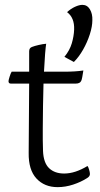

<svg xmlns="http://www.w3.org/2000/svg" viewBox="-20 -835 410 790"><path d="M217 -65Q163 -65 130 -100.5Q97 -136 98 -206L100 -491H25Q15 -491 15 -501Q15 -505 19.5 -519.5Q24 -534 28 -540H100V-624Q100 -638 112 -642Q122 -646 139.5 -650Q157 -654 170 -655Q168 -643 165.5 -612.5Q163 -582 161 -540H243Q291 -540 323 -545Q321 -531 318.5 -518Q316 -505 314 -502Q309 -491 291 -491H159Q158 -448 157 -400.5Q156 -353 156 -306Q156 -282 156 -259Q156 -236 157 -214Q159 -165 182 -143Q205 -121 244 -121Q289 -121 340 -152Q343 -149 346.5 -137.5Q350 -126 350 -119Q350 -109 338 -102Q313 -86 281 -75.5Q249 -65 217 -65ZM245 -601Q267 -628 275.5 -657Q284 -686 285 -713Q287 -762 256 -785Q271 -799 288.5 -807Q306 -815 319 -815Q339 -815 350 -796.5Q361 -778 360 -752Q360 -726 349.5 -693.5Q339 -661 322 -631Q305 -601 284 -580Z"/></svg>

Font: Gowun Batang
Style: Regular
Weight: 400
Designer: Yanghee Ryu
Foundry: Yanghee Ryu
Version: Version 2.000